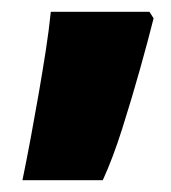

<svg xmlns="http://www.w3.org/2000/svg" viewBox="-20 -629 290 325"><path d="M18 -324Q25 -358 32 -395.5Q39 -433 45.5 -470.5Q52 -508 57.5 -543.5Q63 -579 66 -609H233L240 -598Q231 -562 217 -512Q203 -462 187 -411.5Q171 -361 154 -324Z"/></svg>

Font: Noto Sans Hebrew Black
Style: Regular
Weight: 900
Designer: Monotype Design Team
Foundry: Monotype Imaging Inc.
Version: Version 2.003